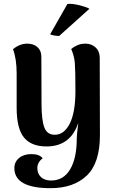

<svg xmlns="http://www.w3.org/2000/svg" viewBox="-20 -758 597 1003"><path d="M502 -52Q502 94 433 159.5Q364 225 244 225Q55 225 55 120Q55 88 79.5 67.5Q104 47 144 47Q186 47 203 69Q189 79 182 92.5Q175 106 175 119Q175 149 194 167Q213 185 247 185Q312 185 346.5 126.5Q381 68 381 -34Q381 -54 389 -116Q348 7 223 7Q143 7 105 -40Q67 -87 67 -195V-374Q67 -450 48 -501Q83 -530 122 -530Q155 -530 175.5 -512Q196 -494 196 -462L197 -215Q197 -131 211.5 -92.5Q226 -54 266 -54Q315 -54 344.5 -112.5Q374 -171 374 -282Q374 -391 371 -428Q368 -465 352 -502Q363 -512 382.5 -521Q402 -530 426 -530Q458 -530 479.5 -510Q501 -490 501 -456ZM289 -570Q253 -572 242 -579L332 -737Q335 -738 343 -738Q368 -738 403 -728.5Q438 -719 447 -712Z"/></svg>

Font: Arima Madurai Black
Style: Regular
Weight: 900
Designer: Joana Correia and Natanael Gama
Foundry: NDISCOVER
Version: Version 1.020